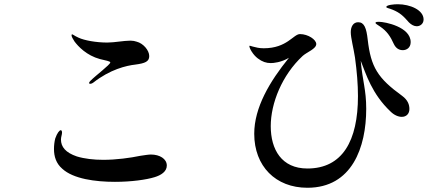

<svg xmlns="http://www.w3.org/2000/svg" viewBox="-20 -862 2040 907"><path d="M406 -466C409 -466 414 -467 421 -472C500 -534 576 -552 620 -557C665 -563 685 -571 685 -597C685 -624 657 -657 626 -665C618 -668 607 -670 597 -670C564 -670 521 -661 487 -661C434 -661 379 -671 351 -684C340 -689 333 -693 327 -697C323 -699 322 -700 321 -700C319 -700 318 -698 318 -695C318 -689 324 -678 332 -666C349 -643 389 -600 452 -583C480 -576 501 -573 501 -567C501 -557 434 -507 407 -480C404 -477 401 -473 401 -470C401 -468 402 -466 406 -466ZM523 -3C601 -3 671 -13 710 -25C740 -34 768 -51 768 -80C768 -112 734 -132 693 -132C681 -132 664 -129 643 -126C595 -116 529 -107 468 -107C423 -107 379 -112 343 -123C290 -141 268 -168 268 -203C268 -215 273 -226 273 -235C273 -240 272 -247 267 -247C261 -247 250 -234 241 -208C237 -192 235 -176 235 -158C235 -123 245 -90 274 -65C326 -17 430 -3 523 -3Z M1859 -842C1842 -842 1805 -839 1805 -829C1805 -824 1816 -824 1835 -816C1869 -802 1885 -787 1912 -756C1923 -745 1936 -738 1949 -738C1964 -738 1981 -749 1981 -770C1981 -815 1917 -842 1859 -842ZM1770 -759C1763 -759 1754 -759 1754 -754C1754 -749 1763 -746 1775 -737C1808 -715 1825 -689 1841 -653C1851 -633 1866 -625 1883 -625C1899 -625 1920 -635 1920 -663C1920 -735 1799 -759 1770 -759ZM1880 -409C1764 -493 1732 -545 1717 -675C1711 -729 1701 -757 1672 -757C1648 -757 1637 -735 1637 -710C1637 -683 1650 -636 1657 -590C1666 -524 1671 -464 1671 -408C1671 -197 1598 -66 1432 -66C1310 -66 1259 -156 1259 -266C1259 -374 1312 -507 1410 -598C1430 -616 1474 -631 1474 -654C1474 -675 1435 -701 1397 -701C1366 -701 1336 -634 1226 -634C1204 -634 1189 -638 1174 -642C1166 -644 1162 -646 1160 -646C1159 -646 1158 -645 1158 -644C1158 -634 1175 -603 1198 -586C1219 -570 1238 -564 1259 -564C1272 -564 1308 -567 1345 -589C1254 -477 1181 -354 1181 -230C1181 -77 1282 25 1432 25C1643 25 1710 -166 1710 -348C1710 -439 1693 -476 1684 -575C1709 -512 1737 -418 1825 -335C1842 -318 1862 -310 1878 -310C1900 -310 1914 -325 1914 -347C1914 -367 1907 -389 1880 -409Z"/></svg>

Font: Shippori Mincho OTF SemiBold
Style: Regular
Weight: 600
Designer: FONTDASU
Foundry: FONTDASU / Google Inc. / but / Adobe
Version: Version 3.300;hotconv 1.0.109;makeotfexe 2.5.65596